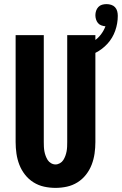

<svg xmlns="http://www.w3.org/2000/svg" viewBox="-20 -906 593 934"><path d="M250 8Q222 8 194.5 2Q167 -4 143 -19Q119 -34 101.5 -56.5Q84 -79 74 -105Q64 -131 60 -159Q56 -187 56 -215V-735H193V-215Q193 -204 193.5 -192.5Q194 -181 196 -170Q198 -159 202 -148Q206 -137 212 -127.5Q218 -118 228.5 -112Q239 -106 250 -106Q261 -106 271.5 -112Q282 -118 288 -127.5Q294 -137 298 -148Q302 -159 304 -170Q306 -181 306.5 -192.5Q307 -204 307 -215V-735H444V-215Q444 -187 440 -159Q436 -131 426 -105Q416 -79 398.5 -56.5Q381 -34 357 -19Q333 -4 305.5 2Q278 8 250 8ZM376 -621 358 -673Q380 -679 400.5 -687.5Q421 -696 439.5 -708.5Q458 -721 471.5 -739Q485 -757 493 -778Q483 -779 473 -782.5Q463 -786 456.5 -794Q450 -802 447 -812Q444 -822 444 -832Q444 -843 447.5 -853.5Q451 -864 458.5 -872Q466 -880 476.5 -883Q487 -886 498 -886Q510 -886 521 -882.5Q532 -879 539.5 -871Q547 -863 550 -852Q553 -841 553 -829Q553 -792 540.5 -756.5Q528 -721 503 -693.5Q478 -666 444.5 -649Q411 -632 376 -621Z"/></svg>

Font: Iosevka SS18 Heavy
Style: Regular
Weight: 900
Monospace: yes
Designer: Belleve Invis
Foundry: Belleve Invis
Version: Version 25.1.1; ttfautohint (v1.8.4)